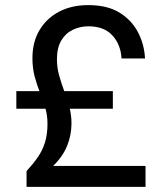

<svg xmlns="http://www.w3.org/2000/svg" viewBox="-20 -732 649 752"><path d="M84 0V-62Q109 -89 127.5 -115.5Q146 -142 156 -173.5Q166 -205 166 -248Q166 -280 157.5 -309.5Q149 -339 137 -368.5Q125 -398 116 -431.5Q107 -465 107 -504Q107 -568 135 -614.5Q163 -661 212 -686.5Q261 -712 326 -712Q399 -712 446.5 -683.5Q494 -655 519.5 -607.5Q545 -560 548 -503H456Q453 -557 420.5 -593Q388 -629 326 -629Q294 -629 265.5 -615.5Q237 -602 220 -573.5Q203 -545 203 -500Q203 -468 211.5 -437Q220 -406 231.5 -375.5Q243 -345 251.5 -313.5Q260 -282 260 -249Q260 -203 243 -161Q226 -119 188 -82H550V0ZM44 -306V-375H422V-306Z"/></svg>

Font: DM Sans 17pt Medium
Style: Regular
Weight: 500
Version: Version 4.004;gftools[0.9.30]